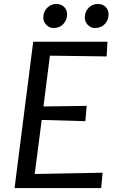

<svg xmlns="http://www.w3.org/2000/svg" viewBox="-20 -960 599 980"><path d="M496.4 0H54.3L149.5 -747H528.5L524.4 -672.1L234.7 -675.8L201.9 -416.6L422.5 -419.6L415.7 -341.5L192.9 -347.9L157.2 -71.9L503.7 -78.5ZM253 -817Q232.5 -817 216.7 -832.7Q201 -848.4 201 -870.1Q201 -900.3 220.8 -920.1Q240.7 -939.8 267.2 -939.8Q291.5 -939.8 307 -924.8Q322.5 -909.8 322.5 -887.2Q322.5 -858.3 303.4 -837.6Q284.4 -817 253 -817ZM464.9 -817Q443.9 -817 428.4 -832.7Q412.9 -848.4 412.9 -870.1Q412.9 -900.7 432.6 -920.3Q452.2 -939.8 479.1 -939.8Q503.7 -939.8 519 -924.8Q534.2 -909.8 534.2 -887.2Q534.2 -858.3 515.3 -837.6Q496.3 -817 464.9 -817Z"/></svg>

Font: Merriweather Sans Variable Regular
Style: Italic
Weight: 300
Italic angle: -8°
Designer: Eben Sorkin
Foundry: Eben Sorkin
Version: Version 2.001